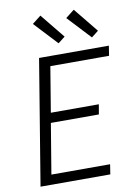

<svg xmlns="http://www.w3.org/2000/svg" viewBox="-103 -1043 807 1111"><g transform="rotate(-10 300.0 -487.5)"><path d="M43 0 164 -735H574L565 -677H220L176 -411H458L448 -353H166L117 -58H462L453 0ZM486 -799 359 -935 410 -975 527 -831ZM290 -799 163 -935 214 -975 331 -831Z"/></g></svg>

Font: Iosevka Light Extended
Style: Italic
Weight: 300
Width: 7
Italic angle: -9°
Monospace: yes
Designer: Belleve Invis
Foundry: Belleve Invis
Version: Version 32.5.0; ttfautohint (v1.8.4)